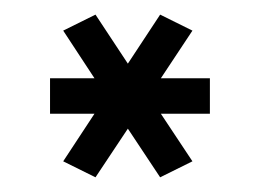

<svg xmlns="http://www.w3.org/2000/svg" viewBox="-20 -693 357 264"><path d="M109.9 -585.4 66.9 -650.9 111.3 -672.9 155.8 -605.5 200.2 -672.9 244.6 -650.9 201.2 -585.4H268.6V-536.6H201.2L244.6 -471.2L200.2 -449.2L155.8 -516.1L111.3 -449.2L66.9 -471.2L109.9 -536.6H48.8V-585.4Z"/></svg>

Font: Sanitrixie
Style: Regular
Weight: 400
Designer: Jayvee D. Enaguas (Grand Chaos)
Version: Version 1.1 - 6/9/2013